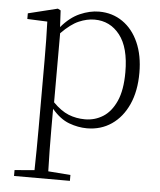

<svg xmlns="http://www.w3.org/2000/svg" viewBox="-55 -568 732 876"><g transform="rotate(5 311.5 -130.5)"><path d="M194.8 -407.2V-90.8Q231 -54.2 266.1 -40Q301.3 -25.9 341.8 -25.9Q386.7 -25.9 424.1 -49.3Q461.4 -72.8 484.1 -123.3Q506.8 -173.8 506.8 -255.9Q506.8 -368.7 462.2 -425.8Q417.5 -482.9 346.2 -482.9Q311.5 -482.9 274.7 -467Q237.8 -451.2 194.8 -407.2ZM188 -511.2 191.9 -435.1Q231 -481.4 276.1 -501.2Q321.3 -521 363.8 -521Q424.8 -521 471.7 -488.5Q518.6 -456.1 544.7 -397Q570.8 -337.9 570.8 -258.8Q570.8 -174.8 543.2 -113.8Q515.6 -52.7 466.8 -19.3Q418 14.2 354 14.2Q313.5 14.2 272 -1.2Q230.5 -16.6 192.9 -61V32.2Q192.9 75.7 193.6 128.2Q194.3 180.7 195.8 225.1L297.9 232.9V259.8H42V232.9L132.8 225.1Q133.8 180.7 134.3 128.7Q134.8 76.7 134.8 33.2V-277.8Q134.8 -379.9 131.8 -455.1L40 -459V-484.9L174.8 -518.1Z"/></g></svg>

Font: Source Han Serif CN ExtraLight
Style: Regular
Weight: 250
Designer: Ryoko NISHIZUKA  (kana & ideographs); Frank Grießhammer (Latin, Greek & Cyrillic); Wenlong ZHANG  (bopomofo); Sandoll Co
Foundry: Adobe Systems Incorporated
Version: Version 1.001;PS 1.001;hotconv 16.6.54;makeotf.lib2.5.65590